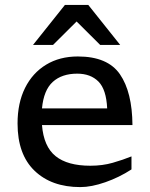

<svg xmlns="http://www.w3.org/2000/svg" viewBox="-20 -752 612 782"><path d="M297 -522Q418.5 -522 468.5 -449.5Q518.5 -377 519.5 -242.5H151Q158 -155 206.5 -116Q255 -77 348 -77Q397.5 -77 439.2 -89Q481 -101 515.5 -115V-62Q465.5 -29.5 409 -9.8Q352.5 10 307 10Q190 10 120.8 -56.5Q51.5 -123 51.5 -249Q51.5 -332.5 82 -393.8Q112.5 -455 167.8 -488.5Q223 -522 297 -522ZM294.5 -452Q232 -452 195 -418.5Q158 -385 151 -310.5H416.5Q413 -387.5 381 -419.8Q349 -452 294.5 -452ZM114.5 -569 244.5 -732H339.5L469.5 -569H388L292 -664.5L196 -569Z"/></svg>

Font: Newsreader Caption
Style: Regular
Weight: 400
Designer: Hugues Gentile
Foundry: Production Type
Version: Version 1.001